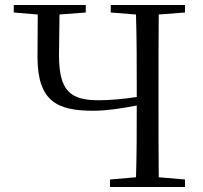

<svg xmlns="http://www.w3.org/2000/svg" viewBox="-20 -748 812 768"><path d="M523 0H720V-30L615 -39C614 -137 614 -237 614 -337V-391C614 -492 614 -592 615 -690L720 -698V-728H423V-698L524 -690C527 -591 527 -491 527 -391V-360C468 -351 416 -347 375 -347C261 -347 216 -384 216 -528L218 -690L323 -698V-728H35V-698L131 -690L130 -520C130 -340 212 -305 353 -305C404 -305 466 -314 527 -326C527 -227 527 -132 524 -39L420 -30V0Z"/></svg>

Font: Noto Serif CJK TC
Style: Regular
Weight: 400
Designer: Ryoko NISHIZUKA 西塚涼子 (kana & ideographs); Frank Grießhammer (Latin, Greek & Cyrillic); Wenlong ZHANG 张文龙 (bopomofo); San
Foundry: Adobe
Version: Version 2.001;hotconv 1.1.0;makeotfexe 2.6.0